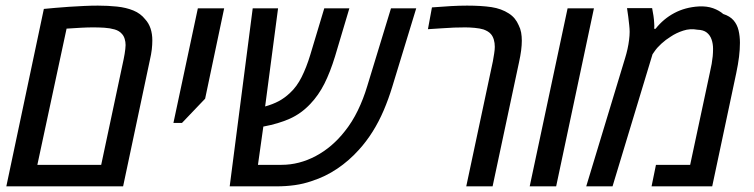

<svg xmlns="http://www.w3.org/2000/svg" viewBox="-20 -660 2671 680"><path d="M2.4 0 135.3 -628.4Q151.9 -629.9 175.3 -632.1Q198.7 -634.3 225.3 -636Q252 -637.7 278.1 -638.9Q304.2 -640.1 326.7 -640.1Q362.3 -640.1 394.5 -636.7Q426.8 -633.3 452.4 -622.8Q478 -612.3 494.1 -591.8Q506.8 -578.1 513.2 -559.1Q519.5 -540 519.5 -517.1Q519.5 -502 517.6 -484.9Q515.6 -467.8 510.7 -446.8L416 0ZM112.3 -76.2H338.4L418 -450.7Q419.9 -459.5 421.4 -469Q422.9 -478.5 423.8 -486.3Q424.8 -494.1 424.8 -500.5Q424.8 -511.7 421.6 -522.2Q418.5 -532.7 412.1 -539.6Q402.8 -550.8 386.2 -555.7Q369.6 -560.5 349.6 -561.8Q329.6 -563 310.1 -563Q290.5 -563 267.8 -561.8Q245.1 -560.5 215.8 -558.6Z M594.2 -224.6 680.7 -630.4H773.9L706.5 -310.5L624.5 -224.6Z M793.5 0 875 -630.4H964.8L915 -252.4L894 -290.5Q900.4 -286.1 906.2 -283.9Q912.1 -281.7 916.5 -282.2Q946.3 -290.5 967.3 -301.8Q988.3 -313 1007.3 -331.1Q1031.2 -353 1048.3 -387.2Q1065.4 -421.4 1078.6 -464.8L1128.4 -630.4H1217.3L1166.5 -460Q1149.4 -404.3 1128.9 -363.5Q1108.4 -322.8 1079.1 -292Q1046.9 -257.8 1006.6 -239.7Q966.3 -221.7 913.6 -211.9Q907.2 -211.9 901.9 -211.9Q896.5 -211.9 890.6 -212.4Q884.8 -212.9 876.5 -215.3L918.5 -253.4L893.6 -76.2H977.1Q1039.6 -76.2 1098.4 -107.4Q1157.2 -138.7 1201.7 -195.8Q1227.5 -228 1247.3 -268.8Q1267.1 -309.6 1280.8 -355.5L1364.7 -630.4H1454.1L1369.1 -352.1Q1356 -309.1 1338.9 -269Q1321.8 -229 1299.6 -193.6Q1277.3 -158.2 1251 -129.4Q1216.3 -90.8 1174.3 -62.5Q1132.3 -34.2 1084.5 -19Q1055.7 -8.8 1024.4 -4.4Q993.2 0 959 0Z M1631.3 0 1725.6 -442.9Q1728 -456.5 1730.2 -470.5Q1732.4 -484.4 1732.4 -494.1Q1732.4 -507.8 1729 -519.5Q1725.6 -531.2 1718.8 -539.1Q1714.4 -544.4 1707.5 -548.6Q1700.7 -552.7 1692.4 -555.7Q1679.7 -559.6 1661.4 -561.3Q1643.1 -563 1627.4 -563Q1608.9 -563 1588.4 -562.3Q1567.9 -561.5 1544.7 -559.8Q1521.5 -558.1 1495.6 -556.6L1509.8 -633.8Q1546.4 -636.7 1576.9 -638.4Q1607.4 -640.1 1634.3 -640.1Q1685.1 -640.1 1720.5 -634.8Q1755.9 -629.4 1782.2 -612.3Q1794.4 -604.5 1803 -594Q1811.5 -583.5 1816.9 -570.8Q1823.2 -558.6 1825.7 -544.7Q1828.1 -530.8 1828.1 -516.1Q1828.1 -500.5 1825.7 -481.4Q1823.2 -462.4 1818.4 -440.4L1724.6 0Z M1856 0 1990.2 -630.4H2083.5L1949.7 0Z M2056.2 0 2194.3 -455.6Q2198.7 -469.7 2202.4 -486.3Q2206.1 -502.9 2208 -518.8Q2210 -534.7 2210 -547.4Q2210 -557.1 2208.5 -571Q2207 -585 2205.1 -600.6Q2203.1 -616.2 2200.7 -631.3H2289.6Q2292.5 -617.2 2294.4 -603.8Q2296.4 -590.3 2296.9 -578.1Q2297.4 -572.8 2297.4 -567.9Q2297.4 -563 2296.9 -558.1H2301.8Q2329.6 -593.3 2368.2 -613.8Q2406.7 -634.3 2454.6 -637.2Q2483.4 -638.7 2505.4 -630.9Q2527.3 -623 2541.5 -610.4Q2564.9 -603 2577.9 -588.1Q2590.8 -573.2 2595.7 -552.5Q2600.6 -531.7 2600.6 -508.3Q2600.6 -484.9 2597.4 -458.7Q2594.2 -432.6 2587.4 -400.4L2502.4 0H2287.6L2303.2 -76.2H2424.3L2494.1 -402.8Q2498 -419.9 2500.5 -433.8Q2502.9 -447.8 2504.2 -460.7Q2505.4 -473.6 2505.4 -487.3Q2505.4 -504.9 2500.2 -520Q2495.1 -535.2 2483.2 -544.7Q2471.2 -554.2 2450.2 -554.7Q2424.3 -559.6 2399.7 -551.5Q2375 -543.5 2355.5 -530.3Q2337.9 -519.5 2322.5 -505.4Q2307.1 -491.2 2298.8 -479L2291 -467.8L2149.4 0Z"/></svg>

Font: Open Sans SemiCondensed Medium
Style: Italic
Weight: 500
Width: 4
Italic angle: -12°
Designer: Monotype Design Team
Foundry: Monotype Imaging Inc.
Version: Version 3.000